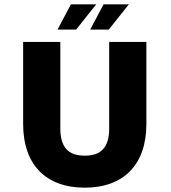

<svg xmlns="http://www.w3.org/2000/svg" viewBox="-20 -861 789 888"><path d="M485 -667V-267C485 -182 450 -141 372 -141C294 -141 259 -182 259 -267V-667H87V-287C87 -100 192 7 372 7C552 7 657 -100 657 -287V-667ZM246 -724H332L425 -841H308ZM397 -724H483L576 -841H459Z"/></svg>

Font: Maven Pro
Style: Black
Weight: 900
Designer: Joe Prince
Foundry: Joe Prince
Version: Version 1.003